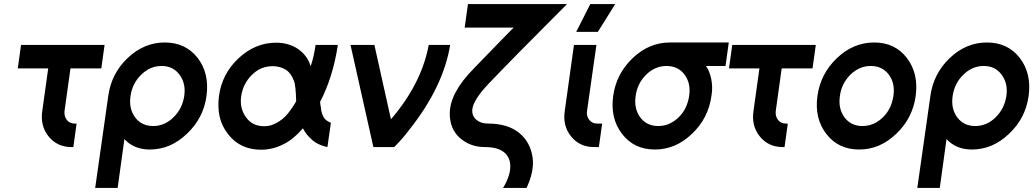

<svg xmlns="http://www.w3.org/2000/svg" viewBox="-20 -720 5059 940"><path d="M83 -500 67 -385H216L187 -177Q176 -104 218 -52Q260 0 330 0H339L355 -115H346Q321 -115 307 -133Q293 -151 296 -177L325 -385H476L492 -500Z M771 -397Q828 -397 859 -354Q891 -311 882 -250Q873 -189 830 -146Q786 -103 730 -103Q673 -103 641 -146Q610 -189 619 -250Q628 -312 671 -354Q715 -397 771 -397ZM787 -512Q685 -512 605 -436Q525 -360 510 -250L446 200H556L589 -39Q636 12 713 12Q815 12 895 -65Q976 -141 991 -250Q1006 -360 948 -436Q889 -512 787 -512Z M1332 -511Q1230 -511 1148 -435Q1067 -359 1052 -250Q1045 -195 1055.5 -148.5Q1066 -102 1096 -64Q1155 13 1258 13Q1315 13 1366 -13Q1393 -26 1417 -46Q1441 -66 1463 -92Q1470 -78 1479 -66Q1488 -54 1499 -44Q1515 -27 1535.5 -16.5Q1556 -6 1583 0L1600 -119Q1589 -123 1580 -129.5Q1571 -136 1565 -145Q1560 -154 1556 -166.5Q1552 -179 1551 -194Q1550 -198 1549 -205Q1548 -212 1547 -221Q1578 -280 1600 -350Q1622 -420 1634 -500H1525Q1521 -471 1515 -445Q1509 -419 1501 -396Q1499 -401 1497 -406.5Q1495 -412 1493 -417Q1473 -460 1430 -486Q1387 -511 1332 -511ZM1315 -396Q1352 -396 1380 -378Q1406 -361 1419 -324Q1424 -312 1426.5 -287Q1429 -262 1430 -224Q1419 -205 1409 -190.5Q1399 -176 1390 -165Q1365 -134 1333 -118Q1319 -110 1304.5 -106Q1290 -102 1274 -102Q1216 -102 1185 -145Q1152 -190 1161 -250Q1170 -311 1214 -354Q1256 -396 1315 -396Z M1696 -500 1808 0H1910Q1929 -19 1947.5 -40Q1966 -61 1984 -85Q2150 -294 2184 -500H2079Q2061 -404 2014.5 -313Q1968 -222 1894 -136L1813 -500Z M2271 -700 2255 -585H2495Q2495 -585 2493 -583Q2491 -581 2482.5 -572.5Q2474 -564 2453.5 -543Q2433 -522 2396 -484Q2359 -446 2301 -386Q2182 -266 2182 -164Q2182 -89 2231 -45Q2282 0 2353 0Q2415 0 2446 24Q2475 47 2478 85Q2482 136 2443 200H2558Q2577 159 2584.5 122.5Q2592 86 2588 55Q2578 -24 2521 -70Q2465 -115 2370 -115Q2334 -115 2313 -133Q2291 -151 2292 -181Q2295 -229 2373 -311Q2435 -376 2530.5 -473Q2626 -570 2756 -700Z M2790 -500 2745 -177Q2734 -104 2776 -52Q2818 0 2888 0H2912L2928 -115H2904Q2879 -115 2865 -133Q2850 -152 2854 -177L2900 -500ZM2801 -564H2907L2992 -700H2870Z M3260 -512Q3158 -512 3078 -436Q2997 -359 2982 -250Q2967 -141 3025 -65Q3084 12 3186 12Q3288 12 3368 -65Q3448 -141 3463 -250Q3467 -272 3466.5 -293Q3466 -314 3462 -334Q3458 -352 3452 -368Q3446 -384 3436 -397H3532L3548 -512ZM3243 -397Q3300 -397 3332 -354Q3363 -312 3354 -250Q3349 -219 3337 -193.5Q3325 -168 3303 -146Q3259 -103 3202 -103Q3146 -103 3114 -146Q3083 -189 3092 -250Q3096 -281 3109 -307Q3122 -333 3143 -354Q3187 -397 3243 -397Z M3565 -500 3549 -385H3698L3669 -177Q3658 -104 3700 -52Q3742 0 3812 0H3821L3837 -115H3828Q3803 -115 3789 -133Q3775 -151 3778 -177L3807 -385H3958L3974 -500Z M4260 -512Q4158 -512 4078 -436Q3997 -359 3982 -250Q3967 -141 4025 -65Q4084 12 4186 12Q4288 12 4368 -65Q4448 -141 4463 -250Q4478 -360 4420 -436Q4362 -512 4260 -512ZM4243 -397Q4300 -397 4332 -354Q4363 -312 4354 -250Q4349 -219 4337 -193.5Q4325 -168 4303 -146Q4259 -103 4202 -103Q4146 -103 4114 -146Q4083 -189 4092 -250Q4096 -281 4109 -307Q4122 -333 4143 -354Q4187 -397 4243 -397Z M4796 -397Q4853 -397 4884 -354Q4916 -311 4907 -250Q4898 -189 4855 -146Q4811 -103 4755 -103Q4698 -103 4666 -146Q4635 -189 4644 -250Q4653 -312 4696 -354Q4740 -397 4796 -397ZM4812 -512Q4710 -512 4630 -436Q4550 -360 4535 -250L4471 200H4581L4614 -39Q4661 12 4738 12Q4840 12 4920 -65Q5001 -141 5016 -250Q5031 -360 4973 -436Q4914 -512 4812 -512Z"/></svg>

Font: Unageo
Style: SemiBold-Italic
Weight: 600
Designer: Richard Sepsi
Foundry: Richard Sepsi
Version: Version 2.000